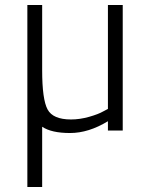

<svg xmlns="http://www.w3.org/2000/svg" viewBox="-20 -520 600 765"><path d="M410 -500H469V0H410V-37Q333 10 259 10Q185 10 148 -15V225H89V-500H148V-240Q148 -124 169.5 -84Q191 -44 263 -44Q298 -44 335 -54.5Q372 -65 391 -76L410 -86Z"/></svg>

Font: Titillium Web
Style: Light
Weight: 300
Version: Version 1.001;PS 57.000;hotconv 1.0.70;makeotf.lib2.5.55311